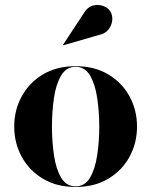

<svg xmlns="http://www.w3.org/2000/svg" viewBox="-20 -733 600 763"><path d="M373 -594 231.5 -553 230.5 -555 313 -680.5Q327 -704.5 348.2 -710.5Q369.5 -716.5 388.8 -709.8Q408 -703 417.5 -689Q428 -673 426 -652.2Q424 -631.5 410.5 -615Q397 -598.5 373 -594ZM36.5 -230Q36.5 -295 66 -349.5Q95.5 -404 150.2 -437Q205 -470 280.5 -470Q356 -470 410.8 -437Q465.5 -404 495 -349.5Q524.5 -295 524.5 -230Q524.5 -165 495 -110.5Q465.5 -56 410.8 -23Q356 10 280.5 10Q205 10 150.2 -23Q95.5 -56 66 -110.5Q36.5 -165 36.5 -230ZM186.5 -230Q186.5 -170.5 194.5 -116Q202.5 -61.5 223 -27Q243.5 7.5 280.5 7.5Q317.5 7.5 337.8 -27Q358 -61.5 366.2 -116Q374.5 -170.5 374.5 -230Q374.5 -289.5 366.2 -344Q358 -398.5 337.8 -433Q317.5 -467.5 280.5 -467.5Q243.5 -467.5 223 -433Q202.5 -398.5 194.5 -344Q186.5 -289.5 186.5 -230Z"/></svg>

Font: Bodoni* 72pt
Style: Bold
Weight: 700
Version: Version 2.3